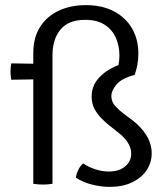

<svg xmlns="http://www.w3.org/2000/svg" viewBox="-20 -718 650 750"><path d="M144.5 -468.5 145.5 -408.5 24 -406.5Q22.5 -413.5 21.8 -422.2Q21 -431 21 -439Q21 -447 21.8 -454.8Q22.5 -462.5 24 -470.5ZM110 -510.5Q110 -571 136.5 -612.8Q163 -654.5 209.5 -676.2Q256 -698 315 -698Q379 -698 425 -673.8Q471 -649.5 495.8 -607Q520.5 -564.5 520.5 -508.5Q520.5 -487.5 517 -467.2Q513.5 -447 506.5 -426.5L426.5 -420Q438 -440.5 442.2 -460.5Q446.5 -480.5 446.5 -500.5Q446.5 -538.5 432.5 -570.2Q418.5 -602 389 -621.2Q359.5 -640.5 312.5 -640.5Q247.5 -640.5 216.2 -602.5Q185 -564.5 185 -502V0Q177 1.5 166.8 2.2Q156.5 3 147.5 3Q139 3 128.8 2.2Q118.5 1.5 110 0ZM276.5 -24Q277.5 -36.5 285.2 -53.2Q293 -70 305 -79.5Q327 -64.5 353.8 -56.2Q380.5 -48 405 -48Q445.5 -48 469 -68Q492.5 -88 492.5 -117.5Q492.5 -141 479 -161.2Q465.5 -181.5 446.5 -196.5L406.5 -228.5Q394 -238.5 377.8 -254.2Q361.5 -270 349.8 -291.5Q338 -313 338 -341Q338 -385.5 370.2 -418Q402.5 -450.5 449.5 -466L506.5 -425.5Q456 -412.5 435.5 -388.5Q415 -364.5 415 -343Q415 -319 432.2 -301.5Q449.5 -284 459.5 -276.5L497 -248.5Q531.5 -222.5 552 -189.2Q572.5 -156 572.5 -119Q572.5 -83 552.8 -53.2Q533 -23.5 496.2 -5.8Q459.5 12 408.5 12Q375 12 339.2 3Q303.5 -6 276.5 -24Z"/></svg>

Font: Signika Light Light
Style: Regular
Weight: 300
Version: Version 2.001